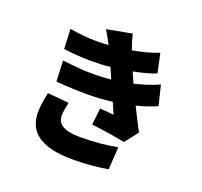

<svg xmlns="http://www.w3.org/2000/svg" viewBox="-148 -997 1295 1229"><g transform="rotate(20 500.0 -382.5)"><path d="M319 -270Q305 -210 305 -178Q305 -89 461 -89Q598 -89 715 -111L705 42Q592 62 465 62Q155 62 155 -145Q155 -198 173 -283ZM867 -447Q814 -422 728 -400Q765 -325 807 -245L737 -155Q636 -176 508 -191L521 -305L615 -297L582 -373Q499 -362 411 -362Q312 -362 199 -371L193 -513Q315 -497 400 -497Q467 -497 524 -503L492 -578Q435 -571 364 -571Q274 -571 174 -584L168 -719Q264 -702 351 -702Q391 -702 433 -705Q398 -771 382 -795L553 -827Q560 -793 584 -724Q693 -744 761 -772L789 -641Q728 -617 635 -599L667 -527Q758 -549 834 -582Z"/></g></svg>

Font: Source Han Sans CN Heavy
Style: Bold
Weight: 900
Designer: Ryoko NISHIZUKA (kana & ideographs); Paul D. Hunt (Latin, Greek & Cyrillic); Wenlong ZHANG (bopomofo); Sandoll Communica
Foundry: Adobe Systems Incorporated
Version: Version 1.000;PS 1;hotconv 1.0.78;makeotf.lib2.5.61930